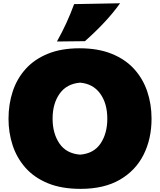

<svg xmlns="http://www.w3.org/2000/svg" viewBox="-20 -1152 989 1189"><path d="M479 17.6Q360.4 17.6 275.6 -17.6Q190.9 -52.7 137.2 -113.8Q83.5 -174.8 58.1 -252.7Q32.7 -330.6 32.7 -416Q32.7 -507.3 59.1 -586.7Q85.4 -666 139.6 -725.8Q193.8 -785.6 276.9 -819.3Q359.9 -853 472.7 -853Q586.9 -853 671.1 -819.1Q755.4 -785.2 810.1 -725.3Q864.7 -665.5 891.6 -586.4Q918.5 -507.3 918.5 -417Q918.5 -292 869.1 -193.8Q819.8 -95.7 722.2 -39.1Q624.5 17.6 479 17.6ZM476.1 -194.3Q561 -201.2 602.8 -263.4Q644.5 -325.7 644.5 -417Q644.5 -511.7 600.3 -572.5Q556.2 -633.3 476.1 -640.1Q393.1 -633.3 349.4 -572Q305.7 -510.7 305.7 -417Q305.7 -325.7 348.1 -263.4Q390.6 -201.2 476.1 -194.3ZM332.5 -895Q365.2 -953.1 391.6 -1011Q418 -1068.8 439 -1126.5L723.6 -1131.8Q680.2 -1070.8 624.3 -1011.5Q568.4 -952.1 505.9 -897Z"/></svg>

Font: Pinar Black
Style: Regular
Weight: 900
Designer: Amin Abedi
Version: Version 3.000